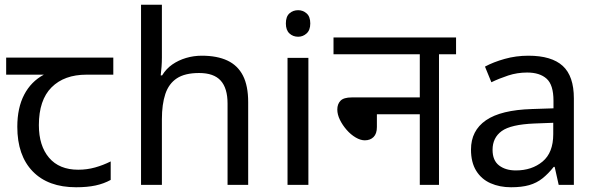

<svg xmlns="http://www.w3.org/2000/svg" viewBox="-20 -780 2522 810"><path d="M301 10Q183 10 118 -57Q53 -124 53 -245Q53 -325 82 -380.5Q111 -436 165 -465H6V-537H458V-465H345Q251 -465 197.5 -411.5Q144 -358 144 -252Q144 -165 187 -114.5Q230 -64 310 -64Q347 -64 381 -73.5Q415 -83 447 -99V-21Q418 -5 383 2.5Q348 10 301 10Z M663 -537Q663 -518 661.5 -498Q660 -478 658 -462H664Q681 -490 707 -508Q733 -526 765 -535.5Q797 -545 831 -545Q896 -545 939.5 -524.5Q983 -504 1005 -461Q1027 -418 1027 -349V0H940V-343Q940 -408 911 -440Q882 -472 820 -472Q760 -472 726 -449.5Q692 -427 677.5 -383.5Q663 -340 663 -277V0H575V-760H663Z M1281 -536V0H1193V-536ZM1238 -737Q1258 -737 1273.5 -723.5Q1289 -710 1289 -681Q1289 -653 1273.5 -639Q1258 -625 1238 -625Q1216 -625 1201 -639Q1186 -653 1186 -681Q1186 -710 1201 -723.5Q1216 -737 1238 -737Z M1387 -622H1904V-551H1832V0H1751V-298H1570V-244Q1570 -216 1556 -202Q1542 -188 1519 -188Q1501 -188 1480.5 -200Q1460 -212 1442.5 -232Q1425 -252 1414 -274.5Q1403 -297 1403 -318Q1403 -341 1416.5 -355Q1430 -369 1464 -369H1751V-551H1387Z M2209 -545Q2307 -545 2354 -502Q2401 -459 2401 -365V0H2337L2320 -76H2316Q2293 -47 2268.5 -27.5Q2244 -8 2212.5 1Q2181 10 2136 10Q2088 10 2049.5 -7Q2011 -24 1989 -59.5Q1967 -95 1967 -149Q1967 -229 2030 -272.5Q2093 -316 2224 -320L2315 -323V-355Q2315 -422 2286 -448Q2257 -474 2204 -474Q2162 -474 2124 -461.5Q2086 -449 2053 -433L2026 -499Q2061 -518 2109 -531.5Q2157 -545 2209 -545ZM2235 -259Q2135 -255 2096.5 -227Q2058 -199 2058 -148Q2058 -103 2085.5 -82Q2113 -61 2156 -61Q2224 -61 2269 -98.5Q2314 -136 2314 -214V-262Z"/></svg>

Font: hingl115
Style: Book
Weight: 400
Designer: Jelle Bosma - Monotype Design Team
Foundry: Monotype Imaging Inc.
Version: Version 2.003